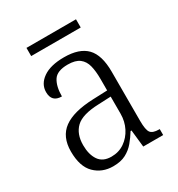

<svg xmlns="http://www.w3.org/2000/svg" viewBox="-164 -776 828 893"><g transform="rotate(-30 250.5 -329.5)"><path d="M185 10Q126 10 87 -28.5Q48 -67 48 -148Q48 -227 100 -265Q152 -303 259 -307L336 -310V-372Q336 -413 328.5 -443Q321 -473 299.5 -489.5Q278 -506 237 -506Q179 -506 159.5 -475Q140 -444 140 -391Q86 -391 86 -445Q86 -488 126 -516Q166 -544 239 -544Q321 -544 359.5 -504Q398 -464 398 -375V-111Q398 -62 409.5 -47Q421 -32 454 -32H458V0H351L341 -92H336Q320 -66 300.5 -42.5Q281 -19 253.5 -4.5Q226 10 185 10ZM200 -33Q240 -33 270.5 -54Q301 -75 318.5 -109.5Q336 -144 336 -185V-277L269 -274Q181 -271 146.5 -238Q112 -205 112 -145Q112 -95 133 -64Q154 -33 200 -33ZM110 -625V-669H376V-625Z"/></g></svg>

Font: Noto Serif Hebrew SemiCondensed Light
Style: Regular
Weight: 300
Width: 4
Designer: Monotype Design Team
Foundry: Monotype Imaging Inc.
Version: Version 2.004; ttfautohint (v1.8.4.7-5d5b)